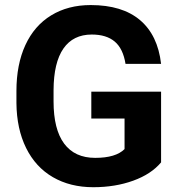

<svg xmlns="http://www.w3.org/2000/svg" viewBox="-20 -741 721 770"><path d="M626 -89.8Q586.4 -42.5 514.2 -16.4Q441.9 9.8 354 9.8Q261.7 9.8 192.1 -30.5Q122.6 -70.8 84.7 -147.5Q46.9 -224.1 45.9 -327.6V-376Q45.9 -482.4 81.8 -560.3Q117.7 -638.2 185.3 -679.4Q252.9 -720.7 343.8 -720.7Q470.2 -720.7 541.5 -660.4Q612.8 -600.1 626 -484.9H483.4Q473.6 -545.9 440.2 -574.2Q406.7 -602.5 348.1 -602.5Q273.4 -602.5 234.4 -546.4Q195.3 -490.2 194.8 -379.4V-334Q194.8 -222.2 237.3 -165Q279.8 -107.9 361.8 -107.9Q444.3 -107.9 479.5 -143.1V-265.6H346.2V-373.5H626Z"/></svg>

Font: RobotoInd
Style: Bold
Weight: 700
Designer: Google
Version: Version 2.001150; 2014